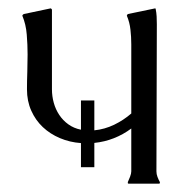

<svg xmlns="http://www.w3.org/2000/svg" viewBox="-20 -442 439 462"><path d="M174.8 -97.7Q147.9 -99.6 124.3 -109.6Q100.6 -119.6 83 -136.2Q65.4 -152.8 55.2 -175.8Q44.9 -198.7 44.9 -227.1Q44.9 -248 45.7 -269Q46.4 -290 46.4 -311Q46.4 -334 44.4 -358.6Q42.5 -383.3 33.7 -404.3L34.7 -406.2L37.1 -408.2L102.1 -421.9Q104 -420.9 105 -418.9V-227.1Q105 -210.4 109.4 -194.6Q113.8 -178.7 122.6 -165.5Q131.3 -152.3 144.5 -142.8Q157.7 -133.3 174.8 -129.9V-200.2H207V-128.4Q231.9 -130.9 254.6 -141.8Q277.3 -152.8 295.9 -168.9V-335.4Q295.9 -353 293.9 -370.6Q292 -388.2 285.2 -404.3Q285.6 -406.2 287.6 -408.2L353.5 -421.9L354.5 -420.9Q356.4 -411.6 356.9 -402.6Q357.4 -393.6 357.4 -383.8Q357.4 -294.9 356.9 -207Q356.4 -119.1 356.4 -29.8Q356.4 -22.9 358.9 -16.4Q361.3 -9.8 364.7 -3.9V-1L362.8 0H289.1L287.6 -1V-3.9Q290 -9.3 293 -16.8Q295.9 -24.4 295.9 -29.8V-132.8Q276.4 -118.2 253.9 -109.4Q231.4 -100.6 207 -98.1V-39.6H174.8Z"/></svg>

Font: CAT Linz
Style: Regular
Weight: 400
Designer: Peter Wiegel
Foundry: Peter Wiegel
Version: Version 1.08